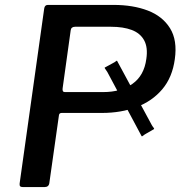

<svg xmlns="http://www.w3.org/2000/svg" viewBox="-20 -762 743 782"><path d="M557 -207 417 -469Q412 -477 408.5 -481.5Q405 -486 407 -487L440 -505Q448 -509 452 -512.5Q456 -516 457 -514L598 -253Q602 -246 605.5 -242Q609 -238 607 -236L574 -217Q567 -213 563 -209.5Q559 -206 557 -207ZM692 -521Q682 -447 641 -398.5Q600 -350 536.5 -326Q473 -302 395 -302H231Q221 -302 220 -292L181 -17Q179 0 161 0H74Q65 0 62 -3.5Q59 -7 60 -15L160 -727Q162 -742 175 -742H442Q522 -742 582 -719Q642 -696 672.5 -647Q703 -598 692 -521ZM576 -522Q583 -569 567 -598Q551 -627 516.5 -640Q482 -653 432 -653H286Q270 -653 268 -639L235 -402Q233 -387 244 -387H401Q472 -387 519.5 -420.5Q567 -454 576 -522Z"/></svg>

Font: Libre Franklin Medium
Style: Italic
Weight: 500
Italic angle: -8°
Designer: Pablo Impallari, Rodrigo Fuenzalida, Nhung Nguyen
Foundry: Impallari Type
Version: Version 3.000